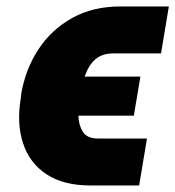

<svg xmlns="http://www.w3.org/2000/svg" viewBox="-20 -566 547 599"><path d="M288.1 -133.8H438.5L414.1 12.7H263.7Q177.7 12.7 124.8 -22.5Q71.8 -57.6 51.8 -119.4Q31.7 -181.2 44.9 -259.8L45.9 -271.5Q59.1 -349.6 99.6 -411.6Q140.1 -473.6 205.1 -509.8Q270 -545.9 355.5 -545.9H506.8L482.4 -399.4H332Q297.9 -398.9 277.1 -380.6Q256.3 -362.3 244.1 -327.1H418L397.5 -205.1H224.6Q225.1 -176.8 238.3 -155Q251.5 -133.3 288.1 -133.8Z"/></svg>

Font: Inter Black
Style: Italic
Weight: 900
Italic angle: -9.39999°
Designer: Rasmus Andersson
Foundry: rsms
Version: Version 4.000;git-a52131595